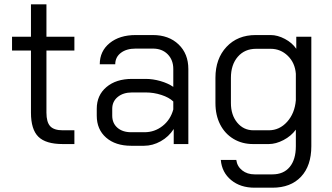

<svg xmlns="http://www.w3.org/2000/svg" viewBox="-20 -670 1544 893"><path d="M124 -146V-435H36V-499H124V-650H196V-499H326V-435H196V-146Q196 -102 213.5 -83Q231 -64 272 -64H326V0H272Q193 0 158.5 -34Q124 -68 124 -146Z M430 -132V-164Q430 -227 475 -265Q520 -303 594 -303H658Q691 -303 726 -293Q761 -283 786 -266V-349Q786 -391 760 -417.5Q734 -444 691 -444H611Q568 -444 542 -424Q516 -404 516 -371H444Q444 -432 490 -469.5Q536 -507 611 -507H691Q765 -507 810.5 -463.5Q856 -420 856 -349V0H788V-70Q765 -34 727.5 -13Q690 8 650 8H590Q517 8 473.5 -30Q430 -68 430 -132ZM652 -55Q699 -55 736 -84Q773 -113 786 -161V-198Q766 -217 730.5 -228.5Q695 -240 658 -240H594Q553 -240 527.5 -219Q502 -198 502 -164V-132Q502 -97 526 -76Q550 -55 590 -55Z M1007 74H1079Q1083 104 1106.5 122.5Q1130 141 1164 141H1247Q1299 141 1327.5 106.5Q1356 72 1356 10V-67Q1334 -37 1298.5 -18.5Q1263 0 1230 0H1157Q1106 0 1066 -24Q1026 -48 1004 -91Q982 -134 982 -191V-308Q982 -397 1033.5 -452Q1085 -507 1169 -507H1239Q1271 -507 1305 -489Q1339 -471 1358 -443V-499H1428V10Q1428 101 1380 152Q1332 203 1247 203H1164Q1098 203 1055 167.5Q1012 132 1007 74ZM1230 -64Q1280 -64 1315.5 -103.5Q1351 -143 1356 -204V-327Q1352 -378 1318.5 -410.5Q1285 -443 1239 -443H1171Q1118 -443 1086 -406Q1054 -369 1054 -308V-191Q1054 -135 1083.5 -99.5Q1113 -64 1159 -64Z"/></svg>

Font: Bai Jamjuree
Style: Regular
Weight: 400
Designer: Katatrad Aksorn Co.,Ltd.
Foundry: Cadson Demak Co.,Ltd.
Version: Version 1.000; ttfautohint (v1.6)